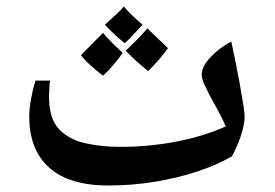

<svg xmlns="http://www.w3.org/2000/svg" viewBox="-20 -706 846 591"><path d="M314 -135Q193 -135 131.5 -190Q70 -245 70 -348Q70 -391 89 -458H134Q133 -454 132 -436Q131 -418 131 -408Q131 -350 153.5 -318.5Q176 -287 224 -270Q248 -263 280 -258.5Q312 -254 351 -254Q438 -254 522 -270Q606 -286 675 -317Q665 -340 649.5 -368.5Q634 -397 625 -413Q615 -433 608 -448.5Q601 -464 601 -477Q601 -501 628 -530Q655 -559 692 -578Q708 -503 716.5 -456Q725 -409 729 -383.5Q733 -358 733 -346Q733 -323 721.5 -288.5Q710 -254 694 -225Q650 -199 588.5 -178.5Q527 -158 456.5 -146.5Q386 -135 314 -135ZM297 -473Q275 -490 258 -505.5Q241 -521 229 -536Q246 -553 263 -570.5Q280 -588 297 -605Q305 -595 320.5 -579Q336 -563 358 -543Q343 -523 328 -505Q313 -487 297 -473ZM436 -487Q415 -504 398 -519.5Q381 -535 367 -550Q382 -564 399 -581Q416 -598 434 -619Q440 -612 456 -597Q472 -582 497 -558Q484 -539 468.5 -521.5Q453 -504 436 -487ZM364 -573Q343 -590 328 -604.5Q313 -619 303 -630Q324 -649 338.5 -662.5Q353 -676 361 -686Q372 -673 386.5 -659Q401 -645 419 -630Q398 -607 384 -592.5Q370 -578 364 -573Z"/></svg>

Font: Noto Naskh Arabic UI
Style: Regular
Weight: 400
Designer: Monotype Design Team, David Williams, Mohamad Dakak and Nizar Qandah
Foundry: Monotype Imaging Inc.
Version: Version 2.014